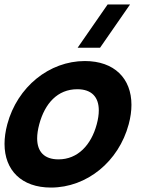

<svg xmlns="http://www.w3.org/2000/svg" viewBox="-27 -830 674 865"><path d="M423.8 -615 559 -810H458L322.8 -615ZM202.5 15C364.5 15 507.8 -102 552.8 -270C561.2 -301 565.2 -330.4 565.2 -357.6C565.2 -476.8 487.9 -555 355.2 -555C195.2 -555 51.1 -439 5.8 -270C-2.5 -238.7 -6.6 -209.2 -6.6 -181.8C-6.6 -63 70 15 202.5 15ZM236.5 -112C171.9 -112 140.4 -147.2 140.4 -206.7C140.4 -225.5 143.6 -246.7 149.8 -270C175 -364 232.2 -428 321.2 -428C386.6 -428 418.1 -392.1 418.1 -332.7C418.1 -314 415 -293 408.8 -270C383.9 -177 323.5 -112 236.5 -112Z"/></svg>

Font: Manrope
Style: ExtraBoldItalic
Weight: 800
Italic angle: -15°
Designer: Mikhail Sharanda
Foundry: Mikhail Sharanda
Version: Version 4.502;hotconv 1.0.109;makeotfexe 2.5.65596